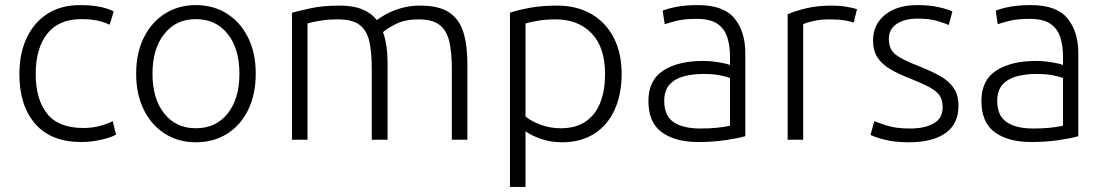

<svg xmlns="http://www.w3.org/2000/svg" viewBox="-20 -548 4329 753"><path d="M299 9Q180 9 118 -62.5Q56 -134 56 -257Q56 -339 85 -400Q114 -461 167 -494.5Q220 -528 294 -528Q379 -528 426 -503L410 -451Q390 -461 363 -467Q336 -473 298 -473Q211 -473 165.5 -416Q120 -359 120 -257Q120 -159 164.5 -102.5Q209 -46 307 -46Q343 -46 374.5 -55Q406 -64 422 -73L435 -20Q416 -9 377 0Q338 9 299 9Z M748 10Q680 10 627 -23.5Q574 -57 544 -117.5Q514 -178 514 -259Q514 -340 544 -400.5Q574 -461 627 -494.5Q680 -528 748 -528Q817 -528 870 -494.5Q923 -461 953 -400.5Q983 -340 983 -259Q983 -178 953.5 -117.5Q924 -57 871 -23.5Q818 10 748 10ZM748 -45Q827 -45 873 -103Q919 -161 919 -259Q919 -357 873 -415Q827 -473 748 -473Q670 -473 624 -414.5Q578 -356 578 -259Q578 -161 624 -103Q670 -45 748 -45Z M1125 0V-498Q1154 -506 1200.5 -516Q1247 -526 1313 -526Q1365 -526 1400.5 -511.5Q1436 -497 1458 -469Q1470 -479 1494.5 -492.5Q1519 -506 1553 -516Q1587 -526 1628 -526Q1702 -526 1742 -499Q1782 -472 1797.5 -421Q1813 -370 1813 -299V0H1752V-279Q1752 -345 1741.5 -387.5Q1731 -430 1703 -451Q1675 -472 1622 -472Q1569 -472 1534 -454.5Q1499 -437 1482 -422Q1491 -398 1495.5 -367Q1500 -336 1500 -301V0H1438V-279Q1438 -345 1428 -387.5Q1418 -430 1389.5 -451Q1361 -472 1306 -472Q1264 -472 1230.5 -466Q1197 -460 1186 -456V0Z M1980 185V-498Q2012 -509 2058.5 -517.5Q2105 -526 2165 -526Q2242 -526 2298.5 -493.5Q2355 -461 2386.5 -401Q2418 -341 2418 -258Q2418 -178 2390.5 -117.5Q2363 -57 2310.5 -23.5Q2258 10 2185 10Q2139 10 2101 -3.5Q2063 -17 2041 -33V185ZM2179 -45Q2240 -45 2278.5 -72.5Q2317 -100 2335 -147.5Q2353 -195 2353 -257Q2353 -363 2300 -417.5Q2247 -472 2160 -472Q2121 -472 2091 -467Q2061 -462 2041 -456V-91Q2061 -74 2098.5 -59.5Q2136 -45 2179 -45Z M2718 9Q2629 9 2576 -29Q2523 -67 2523 -152Q2523 -234 2581.5 -271.5Q2640 -309 2737 -309Q2766 -309 2797.5 -304Q2829 -299 2843 -293V-326Q2843 -369 2832 -402.5Q2821 -436 2793 -455Q2765 -474 2712 -474Q2664 -474 2634 -466.5Q2604 -459 2587 -453L2579 -506Q2600 -515 2635 -521.5Q2670 -528 2717 -528Q2818 -528 2860.5 -476Q2903 -424 2903 -339V-14Q2877 -6 2826.5 1.5Q2776 9 2718 9ZM2727 -44Q2794 -44 2843 -55V-242Q2828 -248 2802 -253Q2776 -258 2739 -258Q2698 -258 2663 -249Q2628 -240 2606.5 -217Q2585 -194 2585 -152Q2585 -94 2622 -69Q2659 -44 2727 -44Z M3069 0V-492Q3098 -505 3142 -515.5Q3186 -526 3241 -526Q3272 -526 3299.5 -521.5Q3327 -517 3341 -512L3328 -459Q3317 -464 3293 -468Q3269 -472 3234 -472Q3198 -472 3171 -466Q3144 -460 3130 -453V0Z M3545 10Q3489 10 3450 0Q3411 -10 3394 -19L3409 -73Q3427 -65 3461.5 -54.5Q3496 -44 3549 -44Q3607 -44 3642 -64Q3677 -84 3677 -128Q3677 -156 3665 -173.5Q3653 -191 3625 -206Q3597 -221 3547 -241Q3503 -258 3471 -277Q3439 -296 3421.5 -322.5Q3404 -349 3404 -389Q3404 -452 3451 -490Q3498 -528 3578 -528Q3625 -528 3661 -520Q3697 -512 3715 -503L3701 -450Q3683 -458 3653.5 -466.5Q3624 -475 3577 -475Q3530 -475 3498 -455Q3466 -435 3466 -395Q3466 -354 3493 -333.5Q3520 -313 3585 -288Q3633 -269 3667.5 -249.5Q3702 -230 3720.5 -202.5Q3739 -175 3739 -132Q3739 -62 3688 -26Q3637 10 3545 10Z M4024 9Q3935 9 3882 -29Q3829 -67 3829 -152Q3829 -234 3887.5 -271.5Q3946 -309 4043 -309Q4072 -309 4103.5 -304Q4135 -299 4149 -293V-326Q4149 -369 4138 -402.5Q4127 -436 4099 -455Q4071 -474 4018 -474Q3970 -474 3940 -466.5Q3910 -459 3893 -453L3885 -506Q3906 -515 3941 -521.5Q3976 -528 4023 -528Q4124 -528 4166.5 -476Q4209 -424 4209 -339V-14Q4183 -6 4132.5 1.5Q4082 9 4024 9ZM4033 -44Q4100 -44 4149 -55V-242Q4134 -248 4108 -253Q4082 -258 4045 -258Q4004 -258 3969 -249Q3934 -240 3912.5 -217Q3891 -194 3891 -152Q3891 -94 3928 -69Q3965 -44 4033 -44Z"/></svg>

Font: Ubuntu Sans Light
Style: Regular
Weight: 300
Designer: Dalton Maag Ltd
Foundry: Dalton Maag Ltd
Version: Version 1.006; ttfautohint (v1.8.4.7-5d5b)